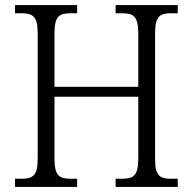

<svg xmlns="http://www.w3.org/2000/svg" viewBox="-20 -734 757 754"><path d="M39 0H283V-32H259C214 -32 194 -42 194 -111V-354H523V-111C523 -42 503 -32 458 -32H434V0H678V-32H654C609 -32 589 -42 589 -108V-603C589 -672 609 -682 654 -682H678V-714H434V-682H458C503 -682 523 -672 523 -603V-393H194V-604C194 -672 214 -682 259 -682H283V-714H39V-682H62C107 -682 128 -672 128 -605V-111C128 -42 108 -32 63 -32H39Z"/></svg>

Font: Noto Serif Thai SemiCondensed Light
Style: Regular
Weight: 300
Width: 4
Designer: Monotype Design Team
Foundry: Monotype Imaging Inc.
Version: Version 2.002